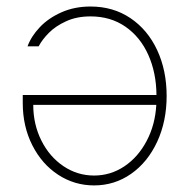

<svg xmlns="http://www.w3.org/2000/svg" viewBox="-20 -561 581 589"><path d="M491.2 -266.6Q491.2 -189 462.2 -126.2Q433.1 -63.5 382.3 -27.8Q331.5 7.8 268.6 7.8Q208.5 7.8 158.4 -24.9Q108.4 -57.6 79.1 -115.5Q49.8 -173.3 49.8 -245.1V-269.5H460Q459.5 -337.4 435.1 -392.3Q410.6 -447.3 365 -479Q319.3 -510.7 257.8 -510.7Q215.3 -510.7 182.9 -495.8Q150.4 -481 129.9 -460.2Q109.4 -439.5 98.6 -418.9H64.5Q75.7 -449.7 102.1 -477.5Q128.4 -505.4 168.5 -523.2Q208.5 -541 257.8 -541Q327.1 -541 380.1 -505.4Q433.1 -469.7 462.2 -407.2Q491.2 -344.7 491.2 -266.6ZM268.6 -22.5Q319.3 -22.5 361.6 -50.8Q403.8 -79.1 429.9 -128.7Q456.1 -178.2 459.5 -239.3H82Q82 -179.7 106.9 -129.9Q131.8 -80.1 174.6 -51.3Q217.3 -22.5 268.6 -22.5Z"/></svg>

Font: Pretendard Std Thin
Style: Regular
Weight: 100
Designer: Base glyphs from Inter by Rasmus Andersson; Hangeul glyphs from Noto Sans CJK(Source Han Sans) by Jang Soo-young and Kan
Foundry: Kil Hyung-jin
Version: Version 1.309